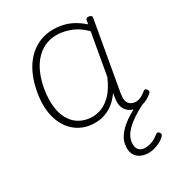

<svg xmlns="http://www.w3.org/2000/svg" viewBox="-140 -628 902 994"><g transform="rotate(-20 311.5 -131.0)"><path d="M269 17Q214 17 170 -13Q126 -43 100.5 -100.5Q75 -158 75 -239Q75 -288 84.5 -330.5Q94 -373 113 -407.5Q132 -442 160.5 -467Q189 -492 226 -505.5Q263 -519 309 -519Q344 -519 376 -509Q408 -499 443 -478V-500Q443 -508 447.5 -511.5Q452 -515 461 -515Q471 -515 475 -511.5Q479 -508 479 -500V-88Q479 -64 484 -48Q489 -32 500.5 -24Q512 -16 529 -16Q540 -16 551 -20Q562 -24 573 -33Q584 -42 595 -55Q600 -61 605 -61Q610 -61 615 -55Q620 -51 621.5 -46Q623 -41 619 -35Q608 -20 592.5 -8Q577 4 559.5 10.5Q542 17 525 17Q506 17 491 11Q476 5 465 -6.5Q454 -18 448.5 -35.5Q443 -53 443 -76Q443 -82 443 -88.5Q443 -95 443 -100Q420 -52 389.5 -26.5Q359 -1 327.5 8Q296 17 269 17ZM115 -243Q115 -178 133 -127Q151 -76 187 -47Q223 -18 276 -18Q309 -18 341.5 -33.5Q374 -49 401 -86Q428 -123 443 -188V-440Q406 -466 372.5 -475.5Q339 -485 305 -485Q270 -485 240.5 -474.5Q211 -464 188 -444Q165 -424 148.5 -394.5Q132 -365 123.5 -327Q115 -289 115 -243ZM490 257Q454 257 432 235Q410 213 410 170Q410 146 420.5 123Q431 100 449 77.5Q467 55 491 34.5Q515 14 542 -5H578V-1Q554 16 530.5 36Q507 56 488 77.5Q469 99 457.5 121.5Q446 144 446 167Q446 195 458 210Q470 225 492 225Q508 225 532.5 214Q557 203 577 179Q583 172 588.5 171.5Q594 171 598 175Q605 180 605.5 186Q606 192 601 199Q588 217 569 230Q550 243 529.5 250Q509 257 490 257Z"/></g></svg>

Font: Playwrite BE WAL Thin
Style: Regular
Weight: 250
Version: Version 1.002